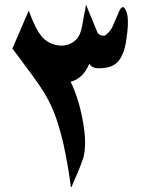

<svg xmlns="http://www.w3.org/2000/svg" viewBox="-20 -746 597 815"><path d="M487.3 -701.7Q494.6 -715.8 501.5 -715.8Q505.9 -715.8 509.5 -710.4Q513.2 -705.1 517.1 -695.3Q522.9 -680.2 522.9 -651.4Q522.9 -617.2 514.2 -564.9Q506.3 -517.6 485.8 -490.7Q465.3 -463.9 431.6 -459Q423.3 -458 415.8 -457Q408.2 -456.1 401.9 -456.1Q384.3 -456.1 374 -461.2Q363.8 -466.3 359.4 -476.1Q346.7 -445.3 326.7 -425.5Q306.6 -405.8 279.8 -398.9Q288.1 -382.3 296.4 -360.8Q304.7 -339.4 313 -313Q321.8 -282.2 328.1 -251.2Q334.5 -220.2 338.4 -188Q341.3 -162.6 341.3 -141.1Q341.3 -105.5 334 -76.7Q326.2 -53.2 309.1 -11.2Q303.2 1 296.9 16.1Q290.5 31.2 283.2 48.8L280.8 47.9Q274.4 -2 266.6 -46.6Q258.8 -91.3 249.5 -133.8Q230.5 -216.8 207 -274.4Q195.8 -302.2 180.2 -330.3Q164.6 -358.4 144.5 -387.7Q124 -417.5 95.9 -455.1Q67.9 -492.7 32.7 -540L102.1 -701.2Q115.2 -664.1 129.4 -635.5Q143.6 -606.9 157.7 -590.3H157.2Q177.7 -568.4 201.9 -559.6Q226.1 -550.8 251 -552.7Q283.2 -557.6 302.7 -577.4Q322.3 -597.2 327.1 -631.3Q328.6 -633.8 328.6 -635Q328.6 -636.2 329.1 -638.2Q330.1 -645 332 -656Q334 -667 336.4 -679.2Q338.9 -691.4 341.3 -703.9Q343.8 -716.3 345.2 -726.1L394.5 -606Q399.9 -600.1 407.5 -596.7Q415 -593.3 426.3 -594.7H425.8Q448.7 -613.3 456.5 -630.4Q459.5 -637.2 464.4 -648.7Q469.2 -660.2 476.6 -676.8Q479.5 -682.6 481.9 -688.7Q484.4 -694.8 487.3 -701.7Z"/></svg>

Font: XB Khoramshahr
Style: Bold
Weight: 700
Designer: Behnam
Foundry: Irmug
Version: Version 8.005 2009